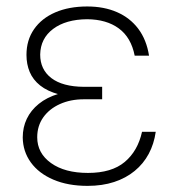

<svg xmlns="http://www.w3.org/2000/svg" viewBox="-20 -573 558 602"><path d="M250 -290H300.3V-261.7H242.7Q201.2 -261.7 168 -246.8Q134.8 -231.9 115.7 -205.1Q96.7 -178.2 96.7 -142.6Q96.7 -92.8 139.9 -61.8Q183.1 -30.8 255.9 -30.8Q330.1 -30.8 371.1 -65.2Q412.1 -99.6 425.3 -159.7H468.3Q462.9 -121.6 446.3 -90.6Q429.7 -59.6 402.3 -37.1Q375 -14.6 337.9 -2.4Q300.8 9.8 254.4 9.8Q192.9 9.8 147.2 -9.8Q101.6 -29.3 76.7 -63.7Q51.8 -98.1 51.3 -142.1Q51.3 -173.8 64 -200.4Q76.7 -227.1 101.6 -247.3Q126.5 -267.6 163.6 -278.8Q200.7 -290 250 -290ZM300.3 -267.6H250Q199.7 -267.6 164.1 -277.3Q128.4 -287.1 106 -304.9Q83.5 -322.8 73.2 -347.2Q63 -371.6 63 -400.9Q63 -447.3 86.7 -481.4Q110.4 -515.6 153.3 -534.2Q196.3 -552.7 253.4 -552.7Q306.2 -552.7 346.9 -534.9Q387.7 -517.1 413.6 -482.7Q439.5 -448.2 447.3 -398.4H402.3Q391.1 -455.6 352.5 -483.9Q314 -512.2 253.4 -512.7Q186.5 -512.2 146.7 -482.4Q106.9 -452.6 106 -401.9Q106 -355 141.1 -328.1Q176.3 -301.3 242.7 -300.8H300.3Z"/></svg>

Font: Inter Tight ExtraLight
Style: Regular
Weight: 250
Designer: Rasmus Andersson
Foundry: rsms
Version: Version 3.004